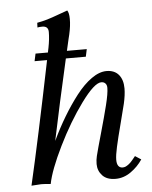

<svg xmlns="http://www.w3.org/2000/svg" viewBox="-55 -827 692 875"><g transform="rotate(-5 291.5 -389.0)"><path d="M285.6 -781.2Q293.9 -769.5 293.9 -742.2Q294.4 -711.9 285.2 -671.4Q283.2 -663.6 280.5 -652.3Q277.8 -641.1 274.2 -624.8Q270.5 -608.4 268.1 -598.1H358.9L351.6 -564H260.3Q213.9 -360.8 179.2 -193.8Q206.5 -251.5 236.6 -301.5Q266.6 -351.6 300.5 -395.5Q334.5 -439.5 370.6 -465.1Q406.7 -490.7 439.5 -490.7Q475.6 -490.7 495.1 -467.8Q514.6 -444.8 514.6 -404.8Q514.6 -375 505.4 -335Q499.5 -310.1 482.7 -245.8Q465.8 -181.6 457.3 -142.8Q448.7 -104 448.7 -84Q448.7 -46.4 475.6 -46.4Q479 -46.4 482.7 -47.4Q486.3 -48.3 489.5 -49.6Q492.7 -50.8 496.3 -53.5Q500 -56.2 502.7 -57.9Q505.4 -59.6 509.3 -63.5Q513.2 -67.4 514.9 -69.1Q516.6 -70.8 520.5 -75.4Q524.4 -80.1 525.6 -81.5Q526.9 -83 530.8 -87.9Q534.7 -92.8 535.2 -93.3L562.5 -75.7Q541.5 -43.9 508.8 -20.8Q476.1 2.4 438.5 2.4Q398.9 2.4 378.4 -19.5Q357.9 -41.5 357.9 -72.3Q357.9 -91.3 362.3 -108.9Q370.1 -140.6 390.4 -211.7Q410.6 -282.7 423.8 -335.7Q437 -388.7 437 -414.1Q437 -427.7 429.9 -434.8Q422.9 -441.9 411.6 -441.9Q379.9 -441.9 318.8 -358.4Q257.8 -274.9 205.8 -168.9Q153.8 -63 141.6 0Q115.7 -2.9 98.1 -2.9L53.7 0Q101.6 -206.5 174.3 -564H117.2L124.5 -598.1H181.2Q181.6 -601.6 183.3 -608.9Q185.1 -616.2 185.5 -619.1Q193.4 -659.2 193.4 -690.9Q193.4 -717.8 166 -717.8Q152.3 -717.8 143.6 -715.8L144.5 -737.3Q168.9 -741.7 191.2 -748.3Q213.4 -754.9 243.4 -766.1Q273.4 -777.3 285.6 -781.2Z"/></g></svg>

Font: Flanker
Style: Italic
Weight: 400
Italic angle: -12°
Designer: Flanker
Version: Version 2.027